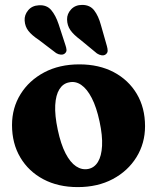

<svg xmlns="http://www.w3.org/2000/svg" viewBox="-20 -750 641 783"><path d="M303.5 -487.5Q383.5 -487.5 443.8 -455.8Q504 -424 537.8 -367.2Q571.5 -310.5 571.5 -235.5Q571.5 -165.5 536.5 -109Q501.5 -52.5 440 -19.8Q378.5 13 297 13Q217 13 156.8 -19Q96.5 -51 62.8 -108Q29 -165 29 -240Q29 -310 63.8 -366Q98.5 -422 160.2 -454.8Q222 -487.5 303.5 -487.5ZM340 -61Q365 -66 379.5 -89.8Q394 -113.5 396.2 -155Q398.5 -196.5 386 -254.5Q373.5 -313 354.2 -350.2Q335 -387.5 311.2 -403.8Q287.5 -420 261.5 -414Q237 -409.5 222.2 -386Q207.5 -362.5 205.2 -321.2Q203 -280 215.5 -221Q228 -162 247.2 -124.8Q266.5 -87.5 290.2 -71.8Q314 -56 340 -61ZM219 -651.5 247 -565.5Q250.5 -555.5 251.2 -547Q252 -538.5 244.5 -532Q238 -526.5 228 -527.2Q218 -528 209 -533.5L138 -587.5Q110 -606 96 -623.8Q82 -641.5 80.5 -666Q79 -689 94.8 -708Q110.5 -727 138.5 -728.5Q170.5 -730.5 188.8 -709Q207 -687.5 219 -651.5ZM391.5 -648 416 -562Q419 -551.5 419 -543Q419 -534.5 411.5 -528.5Q404.5 -523 394.5 -524.5Q384.5 -526 375.5 -532L307 -588.5Q280 -608.5 267 -627.2Q254 -646 253.5 -670.5Q253 -693.5 270 -711.8Q287 -730 315 -730Q347 -730 364.2 -707.5Q381.5 -685 391.5 -648Z"/></svg>

Font: Fraunces 28pt Soft Wonky
Style: Bold
Weight: 700
Version: Version 1.000;[b76b70a41]